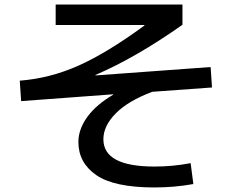

<svg xmlns="http://www.w3.org/2000/svg" viewBox="-20 -775 1040 845"><path d="M478 -358V-360L73 -330L67 -420Q199 -430 325 -486Q451 -542 616 -663L615 -665H225V-755H783V-666Q579 -522 400 -445V-443L907 -480L913 -390L650 -371Q544 -331 489.5 -276Q435 -221 435 -162Q435 -42 660 -42Q741 -42 819 -57L831 35Q747 50 660 50Q482 50 403.5 -4.5Q325 -59 325 -150Q325 -206 364 -260Q403 -314 478 -358Z"/></svg>

Font: M PLUS 1p Medium
Style: Regular
Weight: 500
Version: Version 1.062